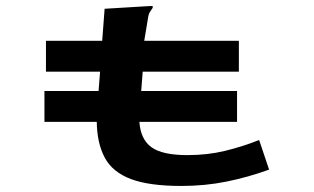

<svg xmlns="http://www.w3.org/2000/svg" viewBox="-20 -603 1040 635"><path d="M127 -200V-302H306L311 -366H132V-468H318L326 -574L475 -583H485V-577Q480 -570 475.5 -563Q471 -556 469 -540L457 -468H770V-366H452L447 -302H764V-200H441Q445 -142 481 -116Q517 -90 600 -90Q666 -90 724 -104Q782 -118 837 -140L870 -42Q801 -17 729.5 -2.5Q658 12 580 12Q473 12 412.5 -11Q352 -34 326.5 -81.5Q301 -129 300 -200Z"/></svg>

Font: Inconsolata UltraExpanded ExtraBold
Style: Regular
Weight: 800
Width: 9
Monospace: yes
Designer: Raph Levien, Cyreal, Brenton Simpson
Foundry: Raph Levien, Cyreal, Google
Version: Version 3.001; ttfautohint (v1.8.2.53-6de2)